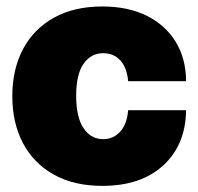

<svg xmlns="http://www.w3.org/2000/svg" viewBox="-20 -573 621 602"><path d="M300.8 9.8Q211.9 9.8 148.7 -25.6Q85.4 -61 52 -124.3Q18.6 -187.5 18.6 -271.5Q18.6 -355.5 52 -418.7Q85.4 -481.9 148.7 -517.3Q211.9 -552.7 300.8 -552.7Q381.3 -552.7 439.9 -523.7Q498.5 -494.6 530.8 -442.1Q563 -389.6 563.5 -318.4H381.8Q377.9 -361.3 357.2 -383.8Q336.4 -406.2 303.7 -406.2Q265.1 -406.2 241.9 -373Q218.8 -339.8 218.8 -272.5Q218.8 -205.6 241.9 -171.1Q265.1 -136.7 303.7 -136.7Q335.9 -136.7 357.2 -160.6Q378.4 -184.6 381.8 -227.5H563.5Q562 -118.7 491.9 -54.4Q421.9 9.8 300.8 9.8Z"/></svg>

Font: Inter Tight Black
Style: Regular
Weight: 900
Designer: Rasmus Andersson
Foundry: rsms
Version: Version 3.004; ttfautohint (v1.8.4.7-5d5b)